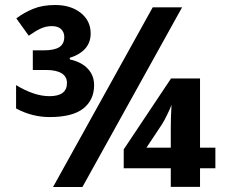

<svg xmlns="http://www.w3.org/2000/svg" viewBox="-20 -743 921 763"><path d="M340.3 -609.9Q340.3 -540 257.3 -513.2V-506.8Q303.2 -497.1 328.6 -470.2Q354 -443.4 354 -404.8Q354 -345.7 311 -311.8Q268.1 -277.8 177.2 -277.8Q107.4 -277.8 43.9 -312V-404.8Q116.2 -360.8 176.3 -360.8Q246.1 -360.8 246.1 -413.1Q246.1 -439 224.6 -451.9Q203.1 -464.8 165 -464.8H110.4V-543H155.3Q195.8 -543 215.6 -555.7Q235.4 -568.4 235.4 -596.2Q235.4 -614.7 223.1 -627Q210.9 -639.2 186 -639.2Q163.1 -639.2 142.6 -629.9Q122.1 -620.6 94.2 -601.1L44.9 -669.9Q75.2 -692.9 112.1 -708Q148.9 -723.1 199.2 -723.1Q261.2 -723.1 300.8 -691.9Q340.3 -660.6 340.3 -609.9ZM703.6 -713.9 307.6 0H190.9L586.9 -713.9ZM835.9 -74.2H774.9V-0.5H658.7V-74.2H471.7V-149.4L659.7 -431.2H774.9V-156.2H835.9ZM658.7 -156.2V-236.3Q658.7 -278.3 661.6 -326.2Q657.2 -313.5 644.3 -287.1Q631.3 -260.7 624 -249.5L562 -156.2Z"/></svg>

Font: CAA NEO Sans
Style: Bold
Weight: 700
Version: Version 1.10